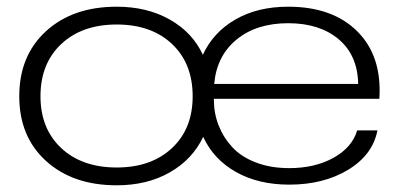

<svg xmlns="http://www.w3.org/2000/svg" viewBox="-20 -549 1202 579"><path d="M332 9.8Q199.7 9.8 118.9 -63.5Q38.1 -136.7 38.1 -258.8Q38.1 -381.3 118.9 -455.1Q199.7 -528.8 332 -528.8Q423.3 -528.8 491.7 -490.2Q560.1 -451.7 591.8 -383.8Q623 -451.7 689.9 -490.2Q756.8 -528.8 849.1 -528.8Q982.9 -528.8 1057.6 -454.3Q1132.3 -379.9 1124 -251H625V-248Q625 -207.5 639.2 -171.1Q653.3 -134.8 680.2 -105.5Q707 -76.2 751.5 -59.1Q795.9 -42 852.1 -42Q929.7 -42 985.8 -73.2Q1042 -104.5 1057.1 -155.8H1118.2Q1104 -82 1030 -37.1Q956.1 7.8 852.1 7.8Q759.3 7.8 691.7 -30.3Q624 -68.4 592.8 -136.2Q560.1 -67.9 491.9 -29.1Q423.8 9.8 332 9.8ZM102.1 -258.8Q102.1 -161.1 164.6 -102.5Q227.1 -43.9 332 -43.9Q436 -43.9 498.5 -102.3Q561 -160.6 561 -258.8Q561 -357.4 498.8 -416.3Q436.5 -475.1 332 -475.1Q227.5 -475.1 164.8 -416.3Q102.1 -357.4 102.1 -258.8ZM626 -295.9H1060.1Q1058.6 -382.3 1001.2 -430.7Q943.8 -479 849.1 -479Q753.4 -479 693.4 -429.7Q633.3 -380.4 626 -295.9Z"/></svg>

Font: Lumene Sans Expanded Light
Style: Regular
Weight: 300
Width: 7
Designer: Deni Anggara
Version: Version 1.003;Glyphs 3.1.2 (3151)